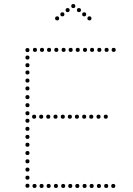

<svg xmlns="http://www.w3.org/2000/svg" viewBox="-20 -938 657 951"><path d="M343 -898Q333 -898 333 -908Q333 -918 343 -918Q353 -918 353 -908Q353 -898 343 -898ZM371 -878Q361 -878 361 -888Q361 -898 371 -898Q381 -898 381 -888Q381 -878 371 -878ZM397 -857Q387 -857 387 -867Q387 -877 397 -877Q407 -877 407 -867Q407 -857 397 -857ZM423 -837Q413 -837 413 -847Q413 -857 423 -857Q433 -857 433 -847Q433 -837 423 -837ZM315 -878Q305 -878 305 -888Q305 -898 315 -898Q325 -898 325 -888Q325 -878 315 -878ZM289 -857Q279 -857 279 -867Q279 -877 289 -877Q299 -877 299 -867Q299 -857 289 -857ZM263 -837Q253 -837 253 -847Q253 -857 263 -857Q273 -857 273 -847Q273 -837 263 -837ZM116 -211Q106 -211 106 -221Q106 -231 116 -231Q126 -231 126 -221Q126 -211 116 -211ZM116 -170Q106 -170 106 -180Q106 -190 116 -190Q126 -190 126 -180Q126 -170 116 -170ZM116 -129Q106 -129 106 -139Q106 -149 116 -149Q126 -149 126 -139Q126 -129 116 -129ZM116 -88Q106 -88 106 -98Q106 -108 116 -108Q126 -108 126 -98Q126 -88 116 -88ZM116 -529Q106 -529 106 -539Q106 -549 116 -549Q126 -549 126 -539Q126 -529 116 -529ZM116 -490Q106 -490 106 -500Q106 -510 116 -510Q126 -510 126 -500Q126 -490 116 -490ZM116 -447Q106 -447 106 -457Q106 -467 116 -467Q126 -467 126 -457Q126 -447 116 -447ZM116 -367Q106 -367 106 -377Q106 -387 116 -387Q126 -387 126 -377Q126 -367 116 -367ZM116 -330Q106 -330 106 -340Q106 -350 116 -350Q126 -350 126 -340Q126 -330 116 -330ZM116 -290Q106 -290 106 -300Q106 -310 116 -310Q126 -310 126 -300Q126 -290 116 -290ZM116 -250Q106 -250 106 -260Q106 -270 116 -270Q126 -270 126 -260Q126 -250 116 -250ZM116 -680Q106 -680 106 -690Q106 -700 116 -700Q126 -700 126 -690Q126 -680 116 -680ZM116 -643Q106 -643 106 -653Q106 -663 116 -663Q126 -663 126 -653Q126 -643 116 -643ZM116 -605Q106 -605 106 -615Q106 -625 116 -625Q126 -625 126 -615Q126 -605 116 -605ZM116 -569Q106 -569 106 -579Q106 -589 116 -589Q126 -589 126 -579Q126 -569 116 -569ZM116 -407Q106 -407 106 -417Q106 -427 116 -427Q126 -427 126 -417Q126 -407 116 -407ZM116 -48Q106 -48 106 -58Q106 -68 116 -68Q126 -68 126 -58Q126 -48 116 -48ZM116 -8Q106 -8 106 -18Q106 -28 116 -28Q126 -28 126 -18Q126 -8 116 -8ZM153 -681Q143 -681 143 -691Q143 -701 153 -701Q163 -701 163 -691Q163 -681 153 -681ZM188 -681Q178 -681 178 -691Q178 -701 188 -701Q198 -701 198 -691Q198 -681 188 -681ZM223 -681Q213 -681 213 -691Q213 -701 223 -701Q233 -701 233 -691Q233 -681 223 -681ZM259 -681Q249 -681 249 -691Q249 -701 259 -701Q269 -701 269 -691Q269 -681 259 -681ZM295 -681Q285 -681 285 -691Q285 -701 295 -701Q305 -701 305 -691Q305 -681 295 -681ZM330 -681Q320 -681 320 -691Q320 -701 330 -701Q340 -701 340 -691Q340 -681 330 -681ZM365 -681Q355 -681 355 -691Q355 -701 365 -701Q375 -701 375 -691Q375 -681 365 -681ZM401 -681Q391 -681 391 -691Q391 -701 401 -701Q411 -701 411 -691Q411 -681 401 -681ZM436 -681Q426 -681 426 -691Q426 -701 436 -701Q446 -701 446 -691Q446 -681 436 -681ZM472 -681Q462 -681 462 -691Q462 -701 472 -701Q482 -701 482 -691Q482 -681 472 -681ZM508 -681Q498 -681 498 -691Q498 -701 508 -701Q518 -701 518 -691Q518 -681 508 -681ZM543 -681Q533 -681 533 -691Q533 -701 543 -701Q553 -701 553 -691Q553 -681 543 -681ZM149 -350Q139 -350 139 -360Q139 -370 149 -370Q159 -370 159 -360Q159 -350 149 -350ZM184 -350Q174 -350 174 -360Q174 -370 184 -370Q194 -370 194 -360Q194 -350 184 -350ZM219 -350Q209 -350 209 -360Q209 -370 219 -370Q229 -370 229 -360Q229 -350 219 -350ZM255 -350Q245 -350 245 -360Q245 -370 255 -370Q265 -370 265 -360Q265 -350 255 -350ZM291 -350Q281 -350 281 -360Q281 -370 291 -370Q301 -370 301 -360Q301 -350 291 -350ZM326 -350Q316 -350 316 -360Q316 -370 326 -370Q336 -370 336 -360Q336 -350 326 -350ZM361 -350Q351 -350 351 -360Q351 -370 361 -370Q371 -370 371 -360Q371 -350 361 -350ZM397 -350Q387 -350 387 -360Q387 -370 397 -370Q407 -370 407 -360Q407 -350 397 -350ZM432 -350Q422 -350 422 -360Q422 -370 432 -370Q442 -370 442 -360Q442 -350 432 -350ZM468 -350Q458 -350 458 -360Q458 -370 468 -370Q478 -370 478 -360Q478 -350 468 -350ZM504 -350Q494 -350 494 -360Q494 -370 504 -370Q514 -370 514 -360Q514 -350 504 -350ZM151 -7Q141 -7 141 -17Q141 -27 151 -27Q161 -27 161 -17Q161 -7 151 -7ZM186 -7Q176 -7 176 -17Q176 -27 186 -27Q196 -27 196 -17Q196 -7 186 -7ZM221 -7Q211 -7 211 -17Q211 -27 221 -27Q231 -27 231 -17Q231 -7 221 -7ZM257 -7Q247 -7 247 -17Q247 -27 257 -27Q267 -27 267 -17Q267 -7 257 -7ZM293 -7Q283 -7 283 -17Q283 -27 293 -27Q303 -27 303 -17Q303 -7 293 -7ZM328 -7Q318 -7 318 -17Q318 -27 328 -27Q338 -27 338 -17Q338 -7 328 -7ZM363 -7Q353 -7 353 -17Q353 -27 363 -27Q373 -27 373 -17Q373 -7 363 -7ZM399 -7Q389 -7 389 -17Q389 -27 399 -27Q409 -27 409 -17Q409 -7 399 -7ZM434 -7Q424 -7 424 -17Q424 -27 434 -27Q444 -27 444 -17Q444 -7 434 -7ZM470 -7Q460 -7 460 -17Q460 -27 470 -27Q480 -27 480 -17Q480 -7 470 -7ZM506 -7Q496 -7 496 -17Q496 -27 506 -27Q516 -27 516 -17Q516 -7 506 -7ZM541 -7Q531 -7 531 -17Q531 -27 541 -27Q551 -27 551 -17Q551 -7 541 -7Z"/></svg>

Font: Raleway Dots
Style: Regular
Weight: 400
Designer: Matt McInerney, Pablo Impallari, Rodrigo Fuenzalida, Brenda Gallo
Foundry: Matt McInerney, Pablo Impallari, Rodrigo Fuenzalida, Brenda Gallo
Version: Version 1.000